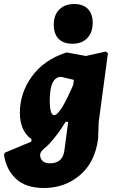

<svg xmlns="http://www.w3.org/2000/svg" viewBox="-72 -741 572 957"><path d="M298 -721Q342 -721 366 -696.5Q390 -672 390 -627Q390 -579 363 -551Q336 -523 290 -523Q244 -523 220 -547.5Q196 -572 196 -618Q196 -666 223.5 -693.5Q251 -721 298 -721ZM264 -479 356 -462 455 -484 466 -476 420 -133 417 -50Q402 68 326.5 132Q251 196 147 196Q57 196 8 150.5Q-41 105 -52 31L-48 20L84 -35L85 -47Q27 -89 27 -179Q27 -277 87 -360Q147 -443 258 -479ZM176 -240Q176 -167 198 -167Q228 -167 293 -318L296 -343L233 -358Q176 -358 176 -240ZM177 73Q244 73 250 1L268 -134H255Q215 -67 167 -17L144 3Q128 17 128 32Q128 49 140 61Q152 73 177 73Z"/></svg>

Font: Alegreya Sans Black
Style: Italic
Weight: 900
Italic angle: -7°
Designer: Juan Pablo del Peral
Foundry: Huerta Tipografica
Version: Version 2.007